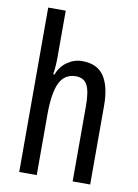

<svg xmlns="http://www.w3.org/2000/svg" viewBox="-86 -817 627 874"><g transform="rotate(10 228.0 -380.0)"><path d="M146 -545Q146 -501 140 -465H146Q161 -504 192.5 -525.5Q224 -547 261 -547Q330 -547 361.5 -500Q393 -453 393 -364V0H312V-348Q312 -416 296.5 -445Q281 -474 244 -474Q192 -474 169 -427Q146 -380 146 -279V0H65V-760H146Z"/></g></svg>

Font: Noto Sans Kannada ExtraCondensed
Style: Regular
Weight: 400
Width: 2
Designer: Jelle Bosma - Monotype Design Team
Foundry: Monotype Imaging Inc.
Version: Version 2.005; ttfautohint (v1.8.4.7-5d5b)